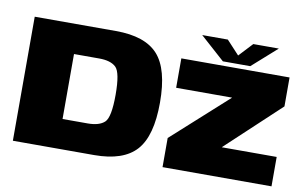

<svg xmlns="http://www.w3.org/2000/svg" viewBox="-76 -882 1650 1029"><g transform="rotate(10 749.5 -367.0)"><path d="M46 0H488Q646.5 0 716.8 -78Q787 -156 787 -338Q787 -520 717 -597.5Q647 -675 488 -675H46ZM288 -161V-514.5H425Q487.5 -514.5 516.5 -487.2Q545.5 -460 545.5 -338Q545.5 -215.5 516.5 -188.2Q487.5 -161 425 -161ZM860.5 0H1453.5V-160H1155.5V-161L1447.5 -434V-591.5H858.5V-431.5H1162.5V-431L860.5 -158.5ZM1080.5 -614.5H1229.5L1364 -734H1225L1155.5 -659.5L1086.5 -734H947Z"/></g></svg>

Font: Anybody SemiExpanded Black
Style: Regular
Weight: 900
Width: 6
Version: Version 1.113;gftools[0.9.25]